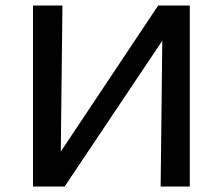

<svg xmlns="http://www.w3.org/2000/svg" viewBox="-20 -678 811 698"><path d="M670 0H564L570 -530L215 0H100V-658H207L201 -127L555 -658H670Z"/></svg>

Font: Ysabeau Infant Semibold
Style: Regular
Weight: 600
Designer: Christian Thalmann (Catharsis Fonts)
Version: Version 0.003